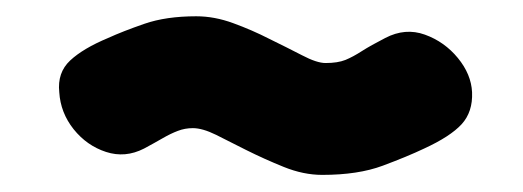

<svg xmlns="http://www.w3.org/2000/svg" viewBox="-20 -424 626 230"><path d="M366 -214.5Q343.5 -214.5 320 -224Q296.5 -233.5 274.5 -244.5Q255 -254.5 238.8 -262.5Q222.5 -270.5 211 -270.5Q201.5 -270.5 193 -267.2Q184.5 -264 175 -258.5Q165.5 -253 152.5 -246Q130 -234.5 107 -242Q84 -249.5 68.2 -269.2Q52.5 -289 51 -313.5Q48.5 -337 64 -351.5Q79.5 -366 109.5 -378.5Q127 -386.5 153 -395.5Q179 -404.5 215 -404.5Q237 -404.5 259.5 -396.2Q282 -388 302.5 -377.5Q324 -367 341.8 -357.8Q359.5 -348.5 370 -348.5Q384.5 -348.5 393.8 -352.2Q403 -356 413.5 -362.8Q424 -369.5 441.5 -378.5Q465.5 -391 489 -382.5Q512.5 -374 528.5 -354.5Q544.5 -335 545.5 -313.5Q546.5 -290 533 -275.2Q519.5 -260.5 488 -246Q468 -236.5 438.5 -225.5Q409 -214.5 366 -214.5Z"/></svg>

Font: Edu NSW ACT Hand
Style: Regular
Weight: 400
Designer: Tina and Corey Anderson, Eben Sorkin, Mirko Velimirovic
Foundry: Sorkin Type Co.
Version: Version 2.000